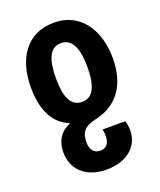

<svg xmlns="http://www.w3.org/2000/svg" viewBox="-148 -650 829 992"><g transform="rotate(-20 267.0 -153.5)"><path d="M268 -557C112 -557 42 -433 42 -282C42 -157 85 -74 166 -42V-38C103 -12 85 41 85 91C85 180 148 250 267 250C378 250 449 188 449 100C449 82 446 65 441 48H316C319 61 320 73 320 86C320 124 302 147 268 147C233 147 215 120 215 83C215 29 235 0 301 -14C420 -40 492 -129 492 -282C492 -435 413 -557 268 -557ZM266 -445C327 -445 353 -385 353 -283C353 -179 327 -122 267 -122C205 -122 180 -179 180 -282C180 -386 205 -445 266 -445Z"/></g></svg>

Font: Noto Sans Georgian Condensed Bold
Style: Regular
Weight: 700
Width: 3
Designer: Monotype Design Team, Akaki Razmadze
Foundry: Google LLC
Version: Version 2.005